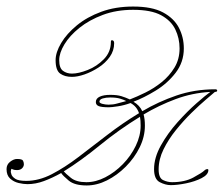

<svg xmlns="http://www.w3.org/2000/svg" viewBox="-90 -558 684 587"><path d="M317 -538Q375 -538 408.5 -520Q442 -502 457 -473Q472 -444 472 -410Q472 -368 447 -335.5Q422 -303 386 -281Q350 -259 318 -247Q337 -236 345 -218Q394 -247 449.5 -266Q505 -285 568 -285Q574 -285 574 -281Q574 -277 567 -277Q559 -270 539.5 -253.5Q520 -237 495.5 -213Q471 -189 448 -160.5Q425 -132 410 -101.5Q395 -71 395 -40Q395 -14 408.5 -7.5Q422 -1 436 -1Q475 -1 501.5 -15.5Q528 -30 534 -36Q539 -41 544 -41Q547 -41 547 -38Q547 -24 526.5 -13.5Q506 -3 479 2.5Q452 8 432 8Q416 8 398.5 -1Q381 -10 381 -41Q381 -76 402 -113.5Q423 -151 453 -184.5Q483 -218 511 -242.5Q539 -267 553 -277Q498 -274 447 -255Q396 -236 349 -208Q353 -194 353 -174Q353 -140 337 -107.5Q321 -75 294.5 -48.5Q268 -22 237 -6.5Q206 9 175 9Q138 9 120 -6Q102 -21 97 -29Q70 -14 44.5 -4.5Q19 5 -6 5Q-18 5 -33 1.5Q-48 -2 -59 -12Q-70 -22 -70 -41Q-70 -55 -59 -63.5Q-48 -72 -38 -72Q-22 -72 -19.5 -66.5Q-17 -61 -17 -56Q-17 -49 -22.5 -43.5Q-28 -38 -38 -38Q-46 -38 -50.5 -40Q-55 -42 -55 -42Q-55 -42 -56 -39Q-57 -36 -57 -32Q-57 -31 -55 -24.5Q-53 -18 -43.5 -11.5Q-34 -5 -10 -5Q29 -5 68.5 -25.5Q108 -46 150 -78Q192 -110 238 -145.5Q284 -181 335 -212Q328 -233 309 -243Q290 -236 270.5 -233Q251 -230 243 -230Q221 -230 212 -233.5Q203 -237 203 -246Q203 -257 215 -262.5Q227 -268 247 -268Q268 -268 281 -264Q294 -260 307 -254Q328 -262 354.5 -275Q381 -288 404.5 -307Q428 -326 443.5 -351.5Q459 -377 459 -410Q459 -441 446 -468Q433 -495 402.5 -511.5Q372 -528 317 -528Q266 -528 224.5 -512.5Q183 -497 153 -473Q123 -449 107 -422.5Q91 -396 91 -374Q91 -350 102.5 -341.5Q114 -333 130 -333Q150 -333 178 -344Q206 -355 227.5 -377Q249 -399 249 -430Q249 -435 252 -435Q259 -435 259 -426Q259 -403 245.5 -384Q232 -365 211 -351.5Q190 -338 168.5 -330.5Q147 -323 130 -323Q108 -323 94 -333Q80 -343 80 -374Q80 -398 97 -426.5Q114 -455 145 -480.5Q176 -506 219.5 -522Q263 -538 317 -538ZM242 -238Q256 -238 268 -241.5Q280 -245 296 -249Q289 -253 277 -256.5Q265 -260 247 -260Q234 -260 224 -257Q214 -254 214 -247Q214 -243 223 -240.5Q232 -238 242 -238ZM340 -174Q340 -190 338 -201Q273 -161 215.5 -114Q158 -67 105 -34Q110 -28 126.5 -14.5Q143 -1 174 -1Q203 -1 232 -16Q261 -31 285.5 -56Q310 -81 325 -112Q340 -143 340 -174Z"/></svg>

Font: Kapakana Light
Style: Regular
Weight: 300
Designer: Kyosuke Nagai
Version: Version 1.000